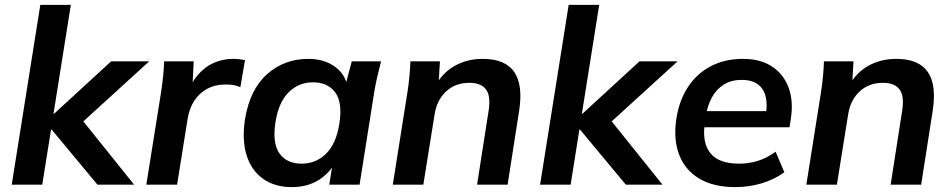

<svg xmlns="http://www.w3.org/2000/svg" viewBox="-20 -756 3896 786"><path d="M28 0 145 -736H270L199 -290H201L435 -505H591L298 -238V-288L529 0H379L191 -226H189L153 0Z M579 0 639 -376Q644 -408 647.5 -441Q651 -474 652 -505H773L766 -367H744Q762 -417 790.5 -450Q819 -483 856 -499Q893 -515 934 -515Q948 -515 960 -513.5Q972 -512 983 -510L964 -399Q948 -406 934.5 -408Q921 -410 901 -410Q861 -410 829 -393Q797 -376 776 -344.5Q755 -313 748 -269L705 0Z M1174 10Q1105 10 1057 -24Q1009 -58 989.5 -120.5Q970 -183 983 -268Q1003 -390 1073.5 -452.5Q1144 -515 1242 -515Q1305 -515 1349 -484.5Q1393 -454 1402 -402L1392 -399L1420 -505H1540Q1532 -474 1524.5 -442Q1517 -410 1512 -379L1452 0H1328L1345 -107H1361Q1336 -53 1288.5 -21.5Q1241 10 1174 10ZM1215 -86Q1273 -86 1314.5 -126.5Q1356 -167 1369 -248Q1383 -336 1352.5 -377.5Q1322 -419 1261 -419Q1203 -419 1162 -378.5Q1121 -338 1108 -258Q1094 -170 1124 -128Q1154 -86 1215 -86Z M1588 0 1648 -379Q1653 -410 1656 -442Q1659 -474 1660 -505H1781L1775 -405L1762 -404Q1792 -459 1842.5 -487Q1893 -515 1956 -515Q2048 -515 2085 -461.5Q2122 -408 2105 -301L2058 0H1933L1980 -301Q1990 -363 1969.5 -390Q1949 -417 1902 -417Q1844 -417 1806 -381.5Q1768 -346 1759 -287L1713 0Z M2191 0 2308 -736H2433L2362 -290H2364L2598 -505H2754L2461 -238V-288L2692 0H2542L2354 -226H2352L2316 0Z M2990 10Q2901 10 2842.5 -25Q2784 -60 2760 -123.5Q2736 -187 2749 -271Q2761 -347 2797.5 -401.5Q2834 -456 2891 -485.5Q2948 -515 3021 -515Q3094 -515 3141.5 -483Q3189 -451 3209 -395.5Q3229 -340 3217 -267L3212 -235H2845L2855 -301H3134L3115 -285Q3126 -356 3100.5 -392.5Q3075 -429 3016 -429Q2974 -429 2943.5 -410Q2913 -391 2894.5 -357.5Q2876 -324 2870 -282L2865 -249Q2854 -171 2888.5 -128.5Q2923 -86 3006 -86Q3045 -86 3082.5 -97.5Q3120 -109 3155 -135L3191 -51Q3150 -21 3098 -5.5Q3046 10 2990 10Z M3281 0 3341 -379Q3346 -410 3349 -442Q3352 -474 3353 -505H3474L3468 -405L3455 -404Q3485 -459 3535.5 -487Q3586 -515 3649 -515Q3741 -515 3778 -461.5Q3815 -408 3798 -301L3751 0H3626L3673 -301Q3683 -363 3662.5 -390Q3642 -417 3595 -417Q3537 -417 3499 -381.5Q3461 -346 3452 -287L3406 0Z"/></svg>

Font: Mulish ExtraLight
Style: Italic
Weight: 200
Italic angle: -9°
Designer: Vernon Adams
Foundry: Vernon Adams
Version: Version 3.603